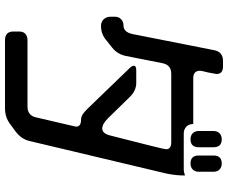

<svg xmlns="http://www.w3.org/2000/svg" viewBox="-92 -716 912 768"><g transform="rotate(90 364.0 -332.0)"><path d="M476 -649H293Q263 -649 263 -676Q263 -682 270 -709Q276 -739 276 -742Q276 -768 246 -768H223Q207 -768 196 -760Q185 -752 181 -734L116 -405Q108 -370 82 -370Q67 -370 57 -360.5Q47 -351 47 -337V-316Q47 -302 57 -291Q67 -280 84 -280Q117 -280 142 -302L171 -325Q197 -346 204 -380L233 -527Q237 -545 248 -553Q259 -561 275 -561H549Q577 -561 577 -540Q577 -531 522 -317Q514 -285 494 -285Q476 -285 453 -308L367 -396Q342 -421 312 -421H262Q243 -421 243 -412Q243 -404 251 -396L415 -226Q427 -214 437 -207Q447 -200 462 -200Q474 -200 481 -194Q488 -188 486 -177L449 -18Q441 14 406 14H141Q125 14 115.5 22.5Q106 31 106 48V70Q106 104 141 104H414Q449 104 477 83L508 60Q537 37 544 6L674 -541Q678 -560 680 -578.5Q682 -597 682 -616Q669 -611 656 -611H515Q497 -611 486.5 -621.5Q476 -632 476 -649ZM634 -638Q649 -638 658 -647Q667 -656 667 -671V-730Q667 -745 658 -754Q649 -763 634 -763Q602 -763 602 -730V-671Q602 -638 634 -638ZM537 -638Q569 -638 569 -671V-730Q569 -763 537 -763Q522 -763 513 -754Q504 -745 504 -730V-671Q504 -656 513 -647Q522 -638 537 -638Z"/></g></svg>

Font: WDXL Lubrifont TC
Style: Regular
Weight: 400
Designer: [WDXL Lubrifont] Copyright 2020-2022 (c) NightFurySL2001, Skr-ZERO; [ZCOOL QingKe HuangYou] Copyright 2018-2022 (c) The 
Version: Version 2.001;hotconv 1.1.1;makeotfexe 2.6.0